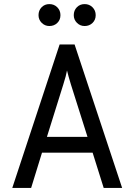

<svg xmlns="http://www.w3.org/2000/svg" viewBox="-20 -917 656 937"><path d="M432 -172H185L132 0H40L271 -700H344L576 0H486ZM407 -249 326 -505Q314 -544 307 -573Q303 -549 289 -505L209 -249ZM168 -843Q168 -866 183 -881.5Q198 -897 221 -897Q244 -897 259.5 -881.5Q275 -866 275 -843Q275 -820 259.5 -805Q244 -790 221 -790Q199 -790 183.5 -805.5Q168 -821 168 -843ZM340 -843Q340 -866 355 -881.5Q370 -897 393 -897Q416 -897 431.5 -881.5Q447 -866 447 -843Q447 -820 431.5 -805Q416 -790 393 -790Q371 -790 355.5 -805.5Q340 -821 340 -843Z"/></svg>

Font: Overpass Mono
Style: Regular
Weight: 400
Monospace: yes
Designer: Delve Withrington, Dave Bailey
Foundry: Delve Fonts
Version: Version 1.000;DELV;Overpass